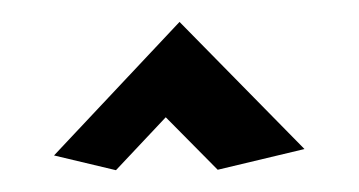

<svg xmlns="http://www.w3.org/2000/svg" viewBox="-20 -613 331 177"><path d="M180.7 -456.5 132.8 -504.9 86.9 -456.1 29.8 -469.7 145.5 -592.8 260.7 -475.6Z"/></svg>

Font: Quaaykop
Style: Bold
Weight: 700
Designer: Tup Wanders
Foundry: Free font, DO NOT SELL
Version: Version 1.00;July 31, 2023;FontCreator 11.5.0.2430 64-bit